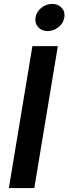

<svg xmlns="http://www.w3.org/2000/svg" viewBox="-20 -964 351 984"><path d="M276.4 -727.5 155.8 0H25.4L146 -727.5ZM224.1 -804.7Q193.4 -804.7 175.3 -825.2Q157.2 -845.7 162.1 -874.5Q166.5 -903.8 191.7 -923.8Q216.8 -943.8 247.6 -943.8Q278.3 -943.8 296.4 -923.8Q314.5 -903.8 309.6 -874.5Q305.2 -845.7 280 -825.2Q254.9 -804.7 224.1 -804.7Z"/></svg>

Font: Inter 18pt SemiBold
Style: Italic
Weight: 600
Italic angle: -9.3988°
Designer: Rasmus Andersson
Foundry: rsms
Version: Version 4.001;git-66647c0bb